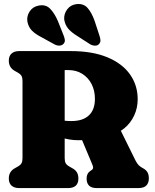

<svg xmlns="http://www.w3.org/2000/svg" viewBox="-20 -961 794 981"><path d="M683.5 -454Q683.5 -409.5 665.5 -370.8Q647.5 -332 614.8 -305.2Q582 -278.5 538 -270Q508 -265 488.2 -259Q468.5 -253 445.5 -248.8Q422.5 -244.5 382 -244.5Q357 -244.5 333.5 -248.5Q310 -252.5 290.5 -259.2Q271 -266 257 -273.5L255 -361.5Q269.5 -354 283.5 -349.8Q297.5 -345.5 312.5 -344Q327.5 -342.5 345 -342.5Q403.5 -342.5 434.2 -371.5Q465 -400.5 465 -456Q465 -498.5 447.8 -531.8Q430.5 -565 400 -584Q369.5 -603 328.5 -603H310.5V-153Q310.5 -136.5 315.5 -127.2Q320.5 -118 334.5 -110L349.5 -101.5Q365.5 -93 373 -80.2Q380.5 -67.5 380.5 -49Q380.5 0 327 0H78.5Q52.5 0 38.8 -12.8Q25 -25.5 25 -49Q25 -84.5 56 -101.5L71 -110Q85 -118 90 -127.2Q95 -136.5 95 -153V-547Q95 -563.5 90 -572.8Q85 -582 71 -590L56 -598.5Q25 -615.5 25 -651Q25 -674.5 38.8 -687.2Q52.5 -700 78.5 -700H341Q453 -700 529.2 -668Q605.5 -636 644.5 -580.5Q683.5 -525 683.5 -454ZM379 -293.5 584.5 -319 672 -141.5Q680.5 -125 689 -116.5Q697.5 -108 714 -99.5Q727.5 -91.5 734 -79.8Q740.5 -68 740.5 -49Q740.5 -26 727.5 -13Q714.5 0 687 0H474Q422.5 0 422.5 -49Q422.5 -62 427 -71.2Q431.5 -80.5 440 -86.5L449.5 -93Q455 -97 455.8 -103.2Q456.5 -109.5 451 -122ZM275.5 -854 304 -782.5Q309.5 -769.5 311.2 -758Q313 -746.5 304.5 -737Q296.5 -728.5 283.8 -728Q271 -727.5 259 -734L193.5 -770Q158.5 -788 141.8 -806Q125 -824 120 -850.5Q115.5 -878 131.5 -902.5Q147.5 -927 178 -932.5Q213.5 -939.5 236 -916.5Q258.5 -893.5 275.5 -854ZM463.5 -854 487.5 -781Q492.5 -767 493.2 -755.8Q494 -744.5 485 -735Q477 -727 464 -727.8Q451 -728.5 439.5 -735.5L376.5 -776Q343 -796.5 327.5 -816Q312 -835.5 308 -862Q306 -889.5 323.2 -913Q340.5 -936.5 371.5 -940Q407.5 -944 428.5 -919.2Q449.5 -894.5 463.5 -854Z"/></svg>

Font: Fraunces 144pt S100 Black
Style: Regular
Weight: 900
Version: Version 1.000